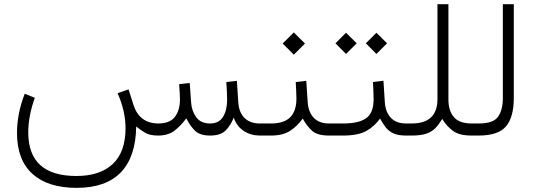

<svg xmlns="http://www.w3.org/2000/svg" viewBox="-20 -658 2601 932"><path d="M747.6 0Q707.5 0 685.3 -13.2Q663.1 -26.4 641.1 -43.9Q639.2 103 566.7 178.5Q494.1 253.9 352.1 253.9Q212.4 253.9 137.5 186Q62.5 118.2 62.5 -12.7Q62.5 -106 100.1 -203.1L148.9 -183.1Q117.2 -94.2 117.2 -15.1Q117.2 196.3 350.6 196.3Q464.8 196.3 526.9 138.4Q588.9 80.6 589.4 -34.2Q589.4 -118.7 550.8 -205.6L604 -224.1L627.9 -148.9Q656.7 -59.1 748.5 -58.6Q803.7 -58.6 828.6 -90.3Q853.5 -122.1 853.5 -175.3Q853.5 -186.5 852.5 -205.1Q851.6 -223.6 849.6 -249.5L900.9 -255.4L907.7 -160.6Q910.2 -120.6 932.1 -89.6Q954.1 -58.6 1000 -58.6Q1042.5 -58.6 1062.5 -90.6Q1082.5 -122.6 1082.5 -174.3Q1082.5 -189.5 1081.5 -210.9Q1080.6 -232.4 1078.6 -259.8L1129.9 -265.6L1136.7 -160.6Q1140.1 -111.8 1167.2 -85.2Q1194.3 -58.6 1241.7 -58.6H1256.3V0H1241.7Q1197.8 0 1163.8 -22Q1129.9 -43.9 1114.3 -86.9Q1101.1 -51.3 1076.2 -25.6Q1051.3 0 1000.5 0Q950.7 0 926.8 -23.2Q902.8 -46.4 884.3 -83.5Q857.9 -47.4 826.9 -23.7Q795.9 0 747.6 0Z M1591.8 0H1577.1Q1521 0 1495.4 -22.7Q1469.7 -45.4 1449.7 -82.5Q1423.3 -45.9 1388.2 -22.9Q1353 0 1295.9 0H1236.8V-58.6H1295.9Q1359.4 -58.6 1389.2 -89.4Q1418.9 -120.1 1418.9 -179.2Q1418.9 -199.2 1417.7 -220Q1416.5 -240.7 1415.5 -259.8L1466.8 -265.6L1473.6 -161.1Q1477.1 -113.3 1503.4 -85.9Q1529.8 -58.6 1577.1 -58.6H1591.8ZM1352.1 -446.8 1406.2 -500.5 1460.4 -446.8 1406.2 -392.6Z M1966.3 0H1951.7Q1913.1 0 1890.4 -10.3Q1867.7 -20.5 1853 -39.1Q1838.4 -57.6 1824.7 -82.5Q1797.4 -43.9 1757.6 -22Q1717.8 0 1645 0H1572.3V-58.6H1646Q1720.7 -58.6 1756.8 -83.7Q1793 -108.9 1793.5 -174.3Q1793.5 -195.3 1792.5 -217.5Q1791.5 -239.7 1790.5 -259.8L1841.3 -266.1L1848.1 -160.6Q1851.6 -112.8 1877.7 -85.7Q1903.8 -58.6 1951.7 -58.6H1966.3ZM1755.9 -447.8 1807.1 -499 1858.9 -447.8 1807.1 -396ZM1608.4 -447.8 1659.7 -499 1711.4 -447.8 1659.7 -396Z M2126.5 -80.6Q2111.3 -55.2 2094.7 -37.4Q2078.1 -19.5 2051.3 -9.8Q2024.4 0 1977.5 0H1946.8V-58.6H1978.5Q2102.5 -58.6 2103.5 -175.3V-637.7H2156.7V-175.3Q2156.7 -120.6 2183.3 -89.6Q2210 -58.6 2269 -58.6H2283.7V0H2269Q2210 0 2179.7 -22Q2149.4 -43.9 2126.5 -80.6Z M2264.2 0V-58.6H2303.7Q2375 -58.6 2397.9 -91.6Q2420.9 -124.5 2420.9 -182.1V-637.7H2474.1V-182.6Q2474.1 -89.8 2436.5 -44.9Q2398.9 0 2303.2 0Z"/></svg>

Font: Vazir Thin FD
Style: Thin-FD
Weight: 100
Designer: Saber Rastikerdar
Foundry: Saber Rastikerdar
Version: Version 30.0.0